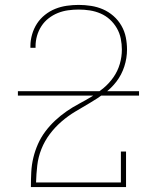

<svg xmlns="http://www.w3.org/2000/svg" viewBox="-20 -763 640 783"><path d="M106 0V-1Q106 -31 107.5 -61Q109 -91 116 -120Q123 -149 135 -176Q147 -203 165 -227Q183 -251 205 -271.5Q227 -292 251.5 -309Q276 -326 302.5 -340Q329 -354 354.5 -369.5Q380 -385 403 -404.5Q426 -424 443 -448.5Q460 -473 468.5 -502Q477 -531 477 -561Q477 -583 472.5 -605.5Q468 -628 456.5 -648Q445 -668 428 -683.5Q411 -699 390 -708Q369 -717 346.5 -720.5Q324 -724 301 -724Q279 -724 257.5 -721Q236 -718 216 -710Q196 -702 178.5 -688.5Q161 -675 149 -656.5Q137 -638 131 -617Q125 -596 125 -574Q125 -573 125 -571.5Q125 -570 125 -568H104Q104 -570 104 -571.5Q104 -573 104 -575Q104 -599 111 -623Q118 -647 131 -667Q144 -687 163.5 -702.5Q183 -718 205.5 -727Q228 -736 252.5 -739.5Q277 -743 301 -743Q326 -743 351.5 -739Q377 -735 400 -725Q423 -715 442.5 -698Q462 -681 475 -658.5Q488 -636 493 -611Q498 -586 498 -561Q498 -526 487 -492Q476 -458 455 -430.5Q434 -403 405.5 -382Q377 -361 347 -343.5Q317 -326 287 -308Q257 -290 230.5 -267Q204 -244 183 -216Q162 -188 149 -155.5Q136 -123 132 -88.5Q128 -54 127 -19H473V-145H494V0ZM547 -373H53V-391H547Z"/></svg>

Font: Iosevka Slab Thin Extended
Style: Regular
Weight: 100
Width: 7
Monospace: yes
Designer: Belleve Invis
Foundry: Belleve Invis
Version: Version 11.1.1; ttfautohint (v1.8.3)